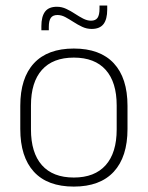

<svg xmlns="http://www.w3.org/2000/svg" viewBox="-20 -678 546 710"><path d="M253 12Q155.5 12 105.2 -43Q55 -98 55 -201V-286.5Q55 -389.5 105.5 -444Q156 -498.5 253 -498.5Q350 -498.5 400.8 -444Q451.5 -389.5 451.5 -286.5V-201Q451.5 -98 400.8 -43Q350 12 253 12ZM253 -21.5Q330 -21.5 370.8 -67.2Q411.5 -113 411.5 -199.5V-288Q411.5 -374 371 -419.5Q330.5 -465 253 -465Q175.5 -465 135 -419.5Q94.5 -374 94.5 -288V-199.5Q94.5 -113 135 -67.2Q175.5 -21.5 253 -21.5ZM319 -571Q300.5 -571 284 -578.8Q267.5 -586.5 251.8 -596.8Q236 -607 221.5 -614.8Q207 -622.5 192.5 -622.5Q175.5 -622.5 168 -612Q160.5 -601.5 160.5 -578.5V-566H133V-581.5Q133 -616.5 146.5 -634.8Q160 -653 190.5 -653Q208.5 -653 225 -645.2Q241.5 -637.5 257 -627.2Q272.5 -617 287.5 -609.2Q302.5 -601.5 316.5 -601.5Q333.5 -601.5 340.8 -612.2Q348 -623 348 -646V-657.5H376.5V-642.5Q376.5 -607 362.8 -589Q349 -571 319 -571Z"/></svg>

Font: Anek Kannada ExtraLight
Style: Regular
Weight: 250
Version: Version 1.003